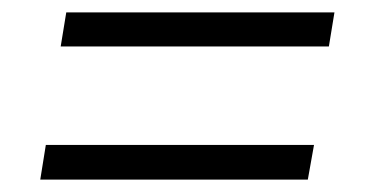

<svg xmlns="http://www.w3.org/2000/svg" viewBox="-20 -451 598 310"><path d="M520 -431 511 -376H78L87 -431ZM487 -217 477 -161H45L54 -217Z"/></svg>

Font: Georama ExtraExtended Light
Style: Italic
Weight: 300
Width: 8
Italic angle: -9°
Designer: Jean-Baptiste Levee
Foundry: Production Type
Version: Version 1.000